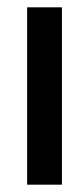

<svg xmlns="http://www.w3.org/2000/svg" viewBox="-20 -504 225 524"><path d="M54 -484H149V0H54Z"/></svg>

Font: Osterbar
Style: Regular
Weight: 500
Width: 3
Designer: Peter Wiegel, Basierend auf Erbar schmal-halbfette Grotesk v. Jacob Erbar
Foundry: Peter Wiegel
Version: Version 1.0